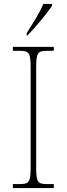

<svg xmlns="http://www.w3.org/2000/svg" viewBox="-20 -951 339 971"><path d="M115 -784V-771H118C158 -811 220 -886 243 -921V-931H199C181 -886 144 -830 115 -784ZM45 0H252V-20H219C169 -20 163 -31 163 -108V-606C163 -683 169 -694 219 -694H252V-714H45V-694H79C129 -694 135 -683 135 -606V-108C135 -31 129 -20 79 -20H45Z"/></svg>

Font: Noto Serif Sinhala SemiCondensed Thin
Style: Regular
Weight: 100
Width: 4
Designer: Jelle Bosma - Monotype Design Team
Foundry: Monotype Imaging Inc.
Version: Version 2.007